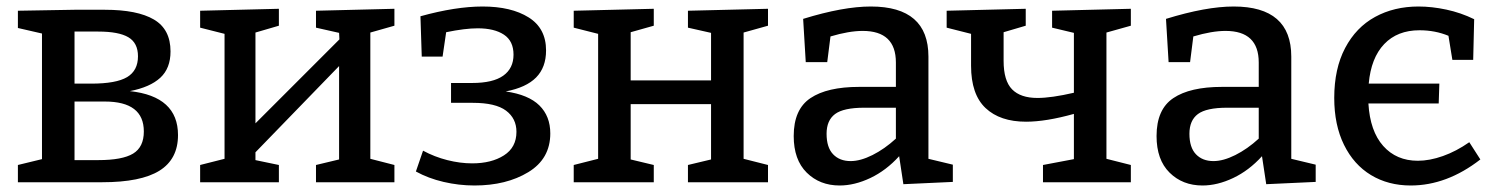

<svg xmlns="http://www.w3.org/2000/svg" viewBox="-20 -560 4598 590"><path d="M527 -145Q527 -71 470 -35.5Q413 0 294 0H35V-53L109 -71V-457L35 -474V-527L209 -530H302Q402 -530 453 -500Q504 -470 504 -402Q504 -350 472.5 -321Q441 -292 379 -280Q527 -264 527 -145ZM209 -463V-303H260Q337 -303 370.5 -323Q404 -343 404 -387Q404 -428 374.5 -445.5Q345 -463 282 -463ZM282 -68Q356 -68 389 -88Q422 -108 422 -156Q422 -248 302 -248H209V-68Z M1192 -533V-481L1118 -460V-72L1192 -53V0H951V-53L1022 -70V-357L765 -92V-68L837 -53V0H595V-53L670 -72V-456L595 -475V-527L837 -533V-481L765 -460V-181L1023 -439L1022 -459L951 -475V-527Z M1671 -150Q1671 -72 1603.5 -31Q1536 10 1438 10Q1390 10 1343 -1Q1296 -12 1258 -33L1280 -97Q1315 -78 1354.5 -68Q1394 -58 1431 -58Q1490 -58 1528.5 -82.5Q1567 -107 1567 -155Q1567 -196 1535 -220Q1503 -244 1433 -244H1366V-305H1431Q1495 -305 1526.5 -327.5Q1558 -350 1558 -392Q1558 -434 1528.5 -453.5Q1499 -473 1448 -473Q1409 -473 1351 -461L1340 -386H1276L1272 -510Q1380 -540 1463 -540Q1551 -540 1604.5 -506.5Q1658 -473 1658 -405Q1658 -353 1627.5 -322Q1597 -291 1534 -279Q1604 -269 1637.5 -236Q1671 -203 1671 -150Z M2340 -533V-481L2265 -460V-72L2340 -53V0H2094V-53L2165 -70V-240H1918V-70L1989 -53V0H1743V-53L1818 -72V-456L1743 -475V-527L1989 -533V-481L1918 -461V-313H2165V-459L2094 -475V-527Z M2833 -72 2908 -54V-1L2756 6L2743 -80Q2703 -36 2654.5 -13Q2606 10 2560 10Q2499 10 2459 -29.5Q2419 -69 2419 -142Q2419 -224 2470.5 -258.5Q2522 -293 2620 -293H2733V-368Q2733 -465 2631 -465Q2589 -465 2532 -448L2522 -369H2456L2448 -502Q2571 -540 2656 -540Q2833 -540 2833 -386ZM2594 -65Q2624 -65 2661 -83.5Q2698 -102 2733 -134V-229H2636Q2572 -229 2546 -209.5Q2520 -190 2520 -149Q2520 -107 2540 -86Q2560 -65 2594 -65Z M3455 -481 3380 -460V-72L3455 -53V0H3185V-53L3280 -71V-210Q3194 -186 3133 -186Q3053 -186 3008.5 -228Q2964 -270 2964 -358V-456L2889 -475V-527L3132 -533V-481L3064 -461V-373Q3064 -312 3090 -285.5Q3116 -259 3168 -259Q3211 -259 3280 -275V-459L3213 -475V-527L3455 -533Z M3948 -72 4023 -54V-1L3871 6L3858 -80Q3818 -36 3769.5 -13Q3721 10 3675 10Q3614 10 3574 -29.5Q3534 -69 3534 -142Q3534 -224 3585.5 -258.5Q3637 -293 3735 -293H3848V-368Q3848 -465 3746 -465Q3704 -465 3647 -448L3637 -369H3571L3563 -502Q3686 -540 3771 -540Q3948 -540 3948 -386ZM3709 -65Q3739 -65 3776 -83.5Q3813 -102 3848 -134V-229H3751Q3687 -229 3661 -209.5Q3635 -190 3635 -149Q3635 -107 3655 -86Q3675 -65 3709 -65Z M4529 -70Q4426 10 4315 10Q4246 10 4193 -22Q4140 -54 4110 -115Q4080 -176 4080 -259Q4080 -349 4113.5 -412.5Q4147 -476 4205.5 -508Q4264 -540 4339 -540Q4380 -540 4424.5 -530.5Q4469 -521 4510 -501L4507 -376H4443L4431 -450Q4390 -467 4342 -467Q4274 -467 4233.5 -424.5Q4193 -382 4186 -303H4403L4401 -242H4185Q4190 -157 4230.5 -111.5Q4271 -66 4337 -66Q4373 -66 4414 -80.5Q4455 -95 4495 -123Z"/></svg>

Font: Bitter Pro Medium
Style: Regular
Weight: 500
Designer: Sol Matas, and Bitter project Authors
Foundry: Sol Matas
Version: Version 1.010